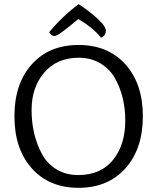

<svg xmlns="http://www.w3.org/2000/svg" viewBox="-20 -888 752 918"><path d="M356 -868Q403 -838 444.5 -800.5Q486 -763 486 -740.5Q486 -718 463 -708Q444 -732 417 -754Q390 -776 372 -786L354 -797Q348 -792 335.5 -781.5Q323 -771 315.5 -765Q308 -759 297 -750.5Q286 -742 278.5 -736.5Q271 -731 264 -726Q248 -716 238 -716Q228 -716 215 -734Q279 -811 356 -868ZM663 -332Q663 -176 579.5 -83Q496 10 355.5 10Q215 10 132 -83Q49 -176 49 -332Q49 -488 132 -580.5Q215 -673 355.5 -673Q496 -673 579.5 -580.5Q663 -488 663 -332ZM529 -515Q504 -559 459 -585.5Q414 -612 356 -612Q253 -612 192 -541.5Q131 -471 131 -362Q131 -243 181 -151Q206 -105 250.5 -78Q295 -51 354 -51Q462 -51 520.5 -123.5Q579 -196 579 -311.5Q579 -427 529 -515Z"/></svg>

Font: Overlock
Style: Regular
Weight: 400
Designer: Dario Muhafara
Foundry: Dario Manuel Muhafara
Version: Version 1.001